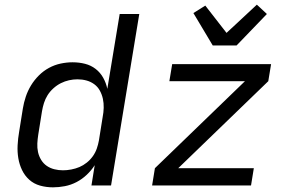

<svg xmlns="http://www.w3.org/2000/svg" viewBox="-20 -795 1240 823"><path d="M207 8Q178 8 151.5 0.5Q125 -7 105.5 -24.5Q86 -42 74.5 -66Q63 -90 58.5 -117Q54 -144 55.5 -172.5Q57 -201 62 -230L78 -330Q82 -355 90.5 -380.5Q99 -406 113 -429Q127 -452 146.5 -471.5Q166 -491 190 -504Q214 -517 240 -522.5Q266 -528 291 -528Q319 -528 344.5 -521.5Q370 -515 390 -499.5Q410 -484 422.5 -461.5Q435 -439 440 -414L493 -735H577L456 0H372L386 -87Q372 -65 352 -46Q332 -27 308 -14.5Q284 -2 258 3Q232 8 207 8ZM250 -65Q267 -65 285.5 -68.5Q304 -72 320.5 -79Q337 -86 352 -98Q367 -110 378 -125.5Q389 -141 395 -158.5Q401 -176 404 -193L420 -293Q424 -313 424.5 -333Q425 -353 421 -371.5Q417 -390 408 -406.5Q399 -423 384 -434Q369 -445 350.5 -450Q332 -455 312 -455Q294 -455 276 -451Q258 -447 241 -438.5Q224 -430 209 -416.5Q194 -403 184 -387Q174 -371 168.5 -353.5Q163 -336 160 -318L144 -218Q141 -199 140 -180Q139 -161 143 -143Q147 -125 156.5 -109.5Q166 -94 180.5 -84Q195 -74 213 -69.5Q231 -65 250 -65ZM632 0 644 -74 1030 -447H706L718 -520H1142L1130 -447L744 -74H1068L1056 0ZM892 -600 809 -739 860 -771 951 -654 1081 -775 1124 -735 994 -600Z"/></svg>

Font: Iosevka Custom Oblique
Style: Regular
Weight: 400
Italic angle: -9°
Designer: Belleve Invis
Foundry: Belleve Invis
Version: Version 27.0.1